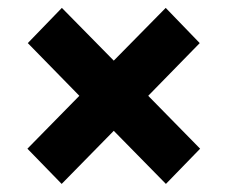

<svg xmlns="http://www.w3.org/2000/svg" viewBox="-20 -492 571 482"><path d="M179.2 -251.5 49.8 -383.8 135.3 -472.2 265.6 -339.8 396 -472.2 481.4 -383.8 352.1 -251.5 482.4 -118.7 396.5 -30.3 265.6 -163.6 134.8 -30.3 48.8 -118.7Z"/></svg>

Font: Vazirmatn UI NL Black
Style: Regular
Weight: 900
Designer: Saber Rastikerdar
Foundry: Saber Rastikerdar
Version: Version 33.003